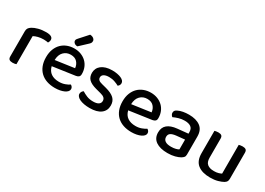

<svg xmlns="http://www.w3.org/2000/svg" viewBox="-8 -1427 2987 2163"><g transform="rotate(30 1485.0 -345.0)"><path d="M173 -2Q166 1 153.5 3.5Q141 6 126 6Q97 6 83 -5Q69 -16 69 -42V-370Q69 -395 79 -410.5Q89 -426 111 -440Q140 -458 185 -470Q230 -482 284 -482Q372 -482 372 -432Q372 -420 368 -409.5Q364 -399 359 -391Q349 -393 334 -395Q319 -397 302 -397Q262 -397 229 -388.5Q196 -380 173 -367Z M528 -181Q542 -124 582.5 -96.5Q623 -69 686 -69Q728 -69 763 -82Q798 -95 819 -110Q847 -94 847 -65Q847 -48 834 -33.5Q821 -19 798.5 -8.5Q776 2 745.5 8Q715 14 680 14Q622 14 574.5 -2Q527 -18 493 -50Q459 -82 440.5 -129Q422 -176 422 -238Q422 -298 440 -343.5Q458 -389 489 -419.5Q520 -450 562 -466Q604 -482 652 -482Q700 -482 739.5 -466.5Q779 -451 807.5 -423.5Q836 -396 851.5 -358Q867 -320 867 -275Q867 -250 855 -238.5Q843 -227 820 -223ZM652 -401Q597 -401 560.5 -364Q524 -327 522 -258L768 -293Q764 -338 735 -369.5Q706 -401 652 -401ZM726 -705Q756 -704 773 -689.5Q790 -675 790 -658Q790 -641 783 -630.5Q776 -620 759 -605L667 -519Q641 -519 626 -532.5Q611 -546 611 -562Q611 -572 615.5 -580Q620 -588 628 -596Z M1327 -129Q1327 -62 1277 -24Q1227 14 1132 14Q1093 14 1060 8Q1027 2 1003.5 -9Q980 -20 967 -35Q954 -50 954 -68Q954 -83 961.5 -96Q969 -109 982 -117Q1010 -99 1046 -84Q1082 -69 1130 -69Q1175 -69 1199 -84.5Q1223 -100 1223 -129Q1223 -154 1206.5 -169Q1190 -184 1158 -192L1090 -210Q1022 -228 990 -259Q958 -290 958 -344Q958 -373 970 -398.5Q982 -424 1005.5 -442.5Q1029 -461 1064 -471.5Q1099 -482 1144 -482Q1180 -482 1209.5 -476.5Q1239 -471 1260.5 -461.5Q1282 -452 1294 -438Q1306 -424 1306 -408Q1306 -392 1299 -380.5Q1292 -369 1281 -362Q1263 -373 1227.5 -386Q1192 -399 1151 -399Q1109 -399 1085 -384.5Q1061 -370 1061 -344Q1061 -324 1074.5 -311Q1088 -298 1121 -290L1179 -275Q1255 -255 1291 -221Q1327 -187 1327 -129Z M1523 -181Q1537 -124 1577.5 -96.5Q1618 -69 1681 -69Q1723 -69 1758 -82Q1793 -95 1814 -110Q1842 -94 1842 -65Q1842 -48 1829 -33.5Q1816 -19 1793.5 -8.5Q1771 2 1740.5 8Q1710 14 1675 14Q1617 14 1569.5 -2Q1522 -18 1488 -50Q1454 -82 1435.5 -129Q1417 -176 1417 -238Q1417 -298 1435 -343.5Q1453 -389 1484 -419.5Q1515 -450 1557 -466Q1599 -482 1647 -482Q1695 -482 1734.5 -466.5Q1774 -451 1802.5 -423.5Q1831 -396 1846.5 -358Q1862 -320 1862 -275Q1862 -250 1850 -238.5Q1838 -227 1815 -223ZM1647 -401Q1592 -401 1555.5 -364Q1519 -327 1517 -258L1763 -293Q1759 -338 1730 -369.5Q1701 -401 1647 -401Z M2145 -67Q2180 -67 2206 -74Q2232 -81 2243 -89V-216L2134 -205Q2088 -200 2065 -184.5Q2042 -169 2042 -137Q2042 -104 2067 -85.5Q2092 -67 2145 -67ZM2143 -482Q2236 -482 2291 -441.5Q2346 -401 2346 -314V-81Q2346 -58 2335.5 -45.5Q2325 -33 2307 -22Q2281 -7 2240 4Q2199 15 2145 15Q2048 15 1993.5 -23Q1939 -61 1939 -135Q1939 -201 1981.5 -236Q2024 -271 2104 -279L2243 -293V-315Q2243 -359 2214.5 -379Q2186 -399 2135 -399Q2095 -399 2058 -388Q2021 -377 1992 -363Q1982 -371 1975 -382.5Q1968 -394 1968 -408Q1968 -425 1976.5 -436Q1985 -447 2003 -455Q2031 -469 2067 -475.5Q2103 -482 2143 -482Z M2480 -467Q2487 -469 2500 -471.5Q2513 -474 2528 -474Q2557 -474 2570.5 -463Q2584 -452 2584 -425V-178Q2584 -120 2614.5 -95.5Q2645 -71 2699 -71Q2734 -71 2758 -78Q2782 -85 2796 -93V-467Q2804 -469 2816.5 -471.5Q2829 -474 2844 -474Q2873 -474 2887 -463Q2901 -452 2901 -425V-88Q2901 -66 2894 -52Q2887 -38 2866 -25Q2840 -10 2797.5 2Q2755 14 2698 14Q2595 14 2537.5 -31.5Q2480 -77 2480 -176Z"/></g></svg>

Font: Baloo Da 2 Medium
Style: Regular
Weight: 500
Designer: Noopur Datye, Sulekha Rajkumar and Ek Type
Foundry: Ek Type
Version: Version 1.640;hotconv 1.0.111;makeotfexe 2.5.65597; ttfautoh